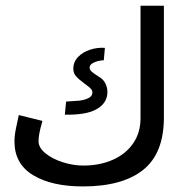

<svg xmlns="http://www.w3.org/2000/svg" viewBox="-20 -660 640 690"><path d="M32 -151.5Q32 -168 34.5 -183.2Q37 -198.5 42 -220.5L47.5 -246.5L132.5 -225.5Q124.5 -197.5 121.5 -181.2Q118.5 -165 118.5 -152.5Q118.5 -129.5 143.2 -109.2Q168 -89 205.5 -77Q243 -65 279 -65Q337.5 -65 384.2 -85.2Q431 -105.5 458 -144Q485 -182.5 485 -235.5V-639.5H569V-238Q569 -109 494.5 -49.5Q420 10 278 10Q166 10 99 -30.5Q32 -71 32 -151.5ZM312 -327.5Q312 -335 306.8 -340.8Q301.5 -346.5 293.2 -352.5Q285 -358.5 282 -361Q261.5 -376 252.5 -386.8Q243.5 -397.5 243.5 -413Q243.5 -437.5 260.5 -455.2Q277.5 -473 304 -481.5Q330.5 -490 357 -488L353 -443.5Q332.5 -442.5 317.2 -435.2Q302 -428 302 -417.5Q302 -409.5 309.2 -402.8Q316.5 -396 330.5 -387.5L342.5 -379.5Q354 -371 360 -357.5Q366 -344 366 -329.5Q366 -288.5 325 -266.5Q305.5 -256 276.5 -251.5Q247.5 -247 213 -248L217.5 -295Q246 -296.5 264 -298.2Q282 -300 297 -307Q312 -314 312 -327.5Z"/></svg>

Font: JuliaMono Italic
Style: Regular
Weight: 400
Italic angle: -9°
Monospace: yes
Designer: cormullion
Foundry: corm
Version: Version 0.049; ttfautohint (v1.8.4)